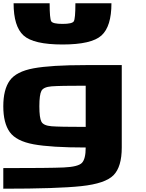

<svg xmlns="http://www.w3.org/2000/svg" viewBox="-20 -1020 884 1165"><path d="M500 -250V-500Q341.8 -500 293 -496.1Q244.1 -492.2 231.4 -468.8Q218.8 -445.3 218.8 -375Q218.8 -304.7 231.4 -281.2Q244.1 -257.8 293 -253.9Q341.8 -250 500 -250ZM0 0Q281.2 0 367.2 -3.9Q453.1 -7.8 476.6 -31.2Q500 -54.7 500 -125Q289.1 -125 183.6 -144.5Q78.1 -164.1 39.1 -218.8Q0 -273.4 0 -375Q0 -476.6 39.1 -531.2Q78.1 -585.9 183.6 -605.5Q289.1 -625 500 -625H718.8V-125Q718.8 -7.8 668.9 43Q619.1 93.8 473.6 109.4Q328.1 125 0 125ZM62.5 -1000H281.2Q281.2 -906.2 291 -890.6Q300.8 -875 359.4 -875Q418 -875 427.7 -890.6Q437.5 -906.2 437.5 -1000H656.2Q656.2 -859.4 595.7 -804.7Q535.2 -750 359.4 -750Q183.6 -750 123 -804.7Q62.5 -859.4 62.5 -1000Z"/></svg>

Font: CraftyPE
Style: Regular
Weight: 400
Designer: Erek Butcher
Foundry: Haunted Coop
Version: Version 0.018;April 4, 2024;FontCreator 15.0.0.2962 64-bit